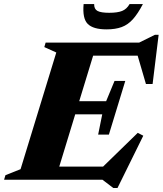

<svg xmlns="http://www.w3.org/2000/svg" viewBox="-55 -878 795 938"><path d="M498.5 40.5 445.5 0H-35L-28.5 -22L45.5 -51.5L220 -621.5L161.5 -648L168 -670H625L702 -708H720L690.5 -467.5H658L617.5 -606H400L332 -383.5H463.5L504.5 -482.5H557L477 -220.5H424.5L444.5 -319.5H312.5L234.5 -64H448.5L618 -229L645 -215L519 40.5ZM478.5 -815.5Q519 -815.5 541.5 -824.5Q564 -833.5 578 -858H643Q618.5 -811 594.2 -784Q570 -757 539.5 -745.8Q509 -734.5 465.5 -734.5Q400.5 -734.5 373.8 -761Q347 -787.5 353.5 -858H405Q404.5 -833.5 421.5 -824.5Q438.5 -815.5 478.5 -815.5Z"/></svg>

Font: Newsreader 16pt ExtraBold
Style: Italic
Weight: 800
Italic angle: -17°
Designer: Hugues Gentile
Foundry: Production Type
Version: Version 1.003; ttfautohint (v1.8.3)